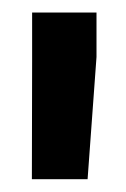

<svg xmlns="http://www.w3.org/2000/svg" viewBox="-20 -770 201 306"><path d="M133.8 -750V-679.2L119.6 -484.4H30.8L31.2 -671.9V-750Z"/></svg>

Font: Vazirmatn RD
Style: Bold
Weight: 700
Designer: Saber Rastikerdar
Foundry: Saber Rastikerdar
Version: Version 32.102